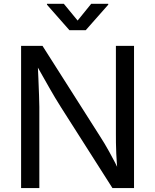

<svg xmlns="http://www.w3.org/2000/svg" viewBox="-20 -962 793 982"><path d="M87.9 -727.5H197.3L493.2 -262.2Q502.9 -247.1 514.6 -227.8Q526.4 -208.5 538.6 -186Q571.8 -126.5 595.2 -75.7H582Q577.6 -116.2 574.7 -175.8Q573.2 -203.6 573 -231.7Q572.8 -259.8 572.8 -281.2V-727.5H665.5V0H555.2L291.5 -414.1Q259.8 -464.4 235.8 -506.8Q219.2 -535.6 199.5 -570.8Q179.7 -606 155.3 -648.9H172.4Q174.3 -605.5 176.3 -562Q178.2 -514.6 179.7 -473.6Q181.2 -432.6 181.2 -415V0H87.9ZM377 -856.9 446.3 -942.4H533.7V-938L418.5 -807.6H335L220.2 -938V-942.4H306.6Z"/></svg>

Font: Raveo Variable
Style: Regular
Weight: 400
Designer: Jakub Foglar, Rasmus Andersson (Inter)
Foundry: Jakubfoglar.com
Version: Version 1.000;Glyphs 3.2.3 (3260)